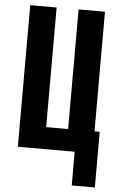

<svg xmlns="http://www.w3.org/2000/svg" viewBox="-60 -777 621 993"><g transform="rotate(5 250.0 -280.0)"><path d="M351 175V0H56V-735H193V-114H307V-735H444V-114H471V175Z"/></g></svg>

Font: Iosevka Curly Heavy
Style: Regular
Weight: 900
Monospace: yes
Designer: Belleve Invis
Foundry: Belleve Invis
Version: Version 22.1.2; ttfautohint (v1.8.4)